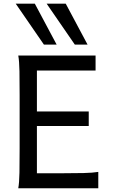

<svg xmlns="http://www.w3.org/2000/svg" viewBox="-20 -1011 606 1031"><path d="M178.2 -412.6H456.5V-334.5H178.2V-80.6H307.1Q379.4 -80.6 429 -81.8Q478.5 -83 507.8 -87.9V0H78.1Q83.5 -29.3 84.5 -84.7Q85.4 -140.1 85.4 -212.4V-500.5Q85.4 -572.8 84.5 -628.2Q83.5 -683.6 78.1 -712.9H493.2V-632.3H178.2ZM64.5 -991.2H167L284.2 -771.5H215.8ZM230.5 -991.2H333L450.2 -771.5H381.8Z"/></svg>

Font: Andika LitF DSA DSG
Style: Regular
Weight: 400
Designer: Victor Gaultney, Annie Olsen, Julie Remington, Don Collingsworth, Eric Hays, Becca Hirsbrunner
Foundry: SIL International
Version: Version 6.200 ; LitF DSA DSG; ttfautohint (v1.8.3.10-c5d8)